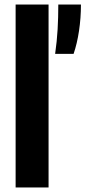

<svg xmlns="http://www.w3.org/2000/svg" viewBox="-20 -828 378 848"><path d="M49 0V-808H194.5V0ZM223.5 -590Q231.5 -646 234.5 -698.5Q237.5 -751 237.5 -808H337.5Q337.5 -748.5 329 -691.8Q320.5 -635 305 -590Z"/></svg>

Font: Encode Sans Condensed Condensed
Style: Bold
Weight: 700
Width: 3
Designer: Multiple Designers
Foundry: Impallari Type
Version: Version 3.000; ttfautohint (v1.8.3) -l 8 -r 50 -G 200 -x 14 